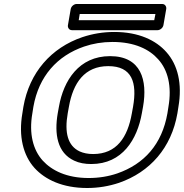

<svg xmlns="http://www.w3.org/2000/svg" viewBox="-20 -906 920 961"><path d="M818 -339C791 -184 702 -85 567 -38C523 -23 475 -15 424 -15C313 -15 239 -53 194 -102C146 -155 124 -236 142 -339L147 -371C174 -525 267 -627 401 -673C445 -688 492 -696 543 -696C654 -696 728 -659 772 -609C820 -556 841 -475 823 -371ZM868 -339 873 -371C893 -487 870 -581 813 -645C761 -704 675 -746 552 -746C496 -746 443 -737 392 -720C237 -667 127 -544 97 -371L92 -339C72 -224 96 -128 153 -65C206 -7 293 35 416 35C472 35 525 26 576 9C731 -45 838 -166 868 -339ZM437 -85C593 -85 667 -209 690 -339L696 -372C719 -504 687 -625 531 -625C375 -625 298 -503 275 -372L269 -339C251 -235 267 -141 351 -102C376 -90 405 -85 437 -85ZM446 -135C419 -135 397 -140 379 -148C319 -176 302 -242 319 -339L325 -372C346 -492 404 -575 522 -575C641 -575 667 -493 646 -372L640 -339C619 -219 564 -135 446 -135ZM752 -805H374L379 -836H758ZM769 -755C780 -755 795 -765 798 -780L812 -861C814 -872 807 -886 792 -886H363C352 -886 337 -876 334 -861L320 -780C318 -769 325 -755 340 -755Z"/></svg>

Font: Asimov
Style: XWidOuIt
Weight: 500
Designer: Google
Version: Version 2.000980; 2014